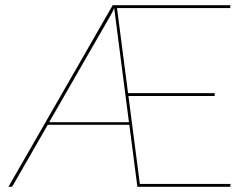

<svg xmlns="http://www.w3.org/2000/svg" viewBox="-20 -720 965 740"><path d="M477 -249 420 -689.5Q417.5 -682.5 414.8 -676.8Q412 -671 407.5 -663L169.5 -249ZM868.5 -11 867.5 0H509.5L478.5 -239H164L29 -4Q27 0 22.5 0H12.5L414.5 -700H867.5V-689H431L473.5 -361H807.5V-350H475L519 -11Z"/></svg>

Font: Lato 2
Style: Regular
Weight: 100
Designer: Lukasz Dziedzic with Adam Twardoch and Botio Nikoltchev
Foundry: tyPoland Lukasz Dziedzic
Version: Version 2.015; 2015-08-06; http://www.latofonts.com/